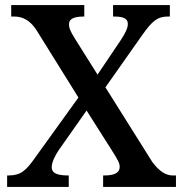

<svg xmlns="http://www.w3.org/2000/svg" viewBox="-20 -734 720 754"><path d="M8 0H250V-45H247C203 -45 183 -55 183 -77C183 -98 198 -125 209 -142L320 -300L417 -147C445 -103 450 -93 450 -78C450 -56 430 -45 390 -45H385V0H671V-45H658C633 -45 607 -59 578 -98L394 -391L539 -597C578 -652 599 -669 638 -669H647V-714H424V-669H428C459 -669 482 -664 482 -640C482 -622 470 -601 456 -579L363 -441L275 -581C255 -613 251 -625 251 -639C251 -655 262 -669 308 -669H311V-714H24V-669H37C70 -669 99 -653 123 -616L288 -351L118 -115C83 -65 62 -45 14 -45H8Z"/></svg>

Font: Noto Serif Ethiopic Medium
Style: Regular
Weight: 500
Designer: Monotype Design Team
Foundry: Monotype Imaging Inc.
Version: Version 2.102